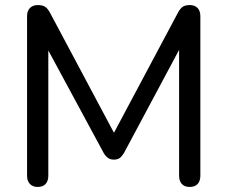

<svg xmlns="http://www.w3.org/2000/svg" viewBox="-20 -732 898 759"><path d="M129 7Q109 7 98 -5Q87 -17 87 -37V-668Q87 -689 98.5 -700.5Q110 -712 130 -712Q148 -712 158.5 -705Q169 -698 178 -681L446 -178H415L683 -681Q692 -698 702 -705Q712 -712 730 -712Q750 -712 761 -700.5Q772 -689 772 -668V-37Q772 -17 761.5 -5Q751 7 730 7Q709 7 698.5 -5Q688 -17 688 -37V-576H710L470 -127Q462 -114 453.5 -107.5Q445 -101 430 -101Q416 -101 406.5 -108Q397 -115 390 -127L147 -577H171V-37Q171 -17 160.5 -5Q150 7 129 7Z"/></svg>

Font: Nunito Medium
Style: Regular
Weight: 500
Designer: Vernon Adams
Foundry: Vernon Adams
Version: Version 3.602